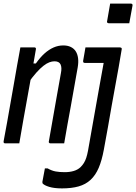

<svg xmlns="http://www.w3.org/2000/svg" viewBox="-54 -795 755 1065"><path d="M612 -532Q615 -532 617.5 -530.5Q620 -529 621 -526.5Q622 -524 621 -521Q613 -472 604 -421Q595 -370 585 -316.5Q575 -263 565 -206Q555 -149 544.5 -88.5Q534 -28 522 35Q511 95 493.5 136Q476 177 448.5 202.5Q421 228 382 239Q343 250 290 250Q247 250 219 241.5Q191 233 182 222Q182 220 181.5 218.5Q181 217 181 214Q185 194 188 176.5Q191 159 195 139H210Q233 152 254.5 156Q276 160 305 160Q332 160 354.5 153.5Q377 147 393 132Q403 122 411 109.5Q419 97 424.5 80Q430 63 434 42Q447 -32 458.5 -96.5Q470 -161 480.5 -220.5Q491 -280 501 -335.5Q511 -391 521 -446H509Q497 -446 486 -446Q475 -446 464 -446Q453 -446 441 -446Q429 -446 417 -446Q413 -446 410.5 -447.5Q408 -449 407.5 -451.5Q407 -454 407 -457Q410 -475 413.5 -494Q417 -513 420 -532Q440 -532 458.5 -532Q477 -532 498 -532Q519 -532 546.5 -532Q574 -532 612 -532ZM557 -775Q571 -775 585.5 -775Q600 -775 614.5 -775Q629 -775 643.5 -775Q658 -775 672 -775Q677 -775 679.5 -772Q682 -769 681 -764L663 -666Q649 -666 635 -666Q621 -666 606 -666Q591 -666 577 -666Q563 -666 549 -666Q546 -666 543.5 -667.5Q541 -669 540 -671.5Q539 -674 540 -677ZM302 0Q285 0 263.5 0Q242 0 225 0Q222 0 220 -1.5Q218 -3 217 -5Q216 -7 217 -11Q228 -72 238.5 -133.5Q249 -195 260.5 -258.5Q272 -322 284 -390Q290 -420 282 -437.5Q274 -455 248 -455Q235 -455 220 -449.5Q205 -444 187 -430Q169 -416 147 -391.5Q125 -367 99 -329L119 -443H145Q169 -477 193 -498.5Q217 -520 243 -531.5Q269 -543 297 -543Q321 -543 338.5 -534.5Q356 -526 366 -510.5Q376 -495 379 -472.5Q382 -450 377 -421Q366 -360 356.5 -305.5Q347 -251 338 -201.5Q329 -152 320 -103Q315 -77 311 -51.5Q307 -26 302 0ZM53 0Q42 0 28 0Q14 0 0 0Q-14 0 -26 0Q-28 0 -29.5 -0.5Q-31 -1 -32.5 -2.5Q-34 -4 -34 -6Q-34 -8 -34 -11Q-24 -64 -14.5 -117Q-5 -170 4 -222Q13 -274 22.5 -327Q32 -380 41 -433Q47 -465 51.5 -490.5Q56 -516 59 -532Q72 -532 86 -532Q100 -532 113.5 -532Q127 -532 137 -532Q141 -532 142.5 -530.5Q144 -529 145 -527Q146 -525 145 -521Q134 -456 122.5 -391Q111 -326 99 -260.5Q87 -195 75.5 -130Q64 -65 53 0Z"/></svg>

Font: Rec Mono Linear
Style: Italic
Weight: 400
Italic angle: -10°
Monospace: yes
Version: Version 1.085; ttfautohint (v1.8.4.7-5d5b)